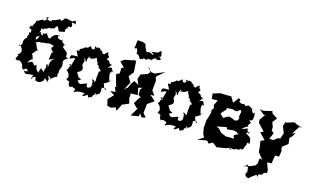

<svg xmlns="http://www.w3.org/2000/svg" viewBox="-101 -1328 3454 2115"><g transform="rotate(20 1626.0 -270.5)"><path d="M156 -434C198 -446 199 -473 186 -496C137 -468 184 -473 178 -531C175 -563 198 -508 200 -539C215 -553 274 -553 254 -601C256 -584 256 -555 276 -574C331 -580 318 -615 310 -589C336 -638 345 -613 368 -569C410 -581 447 -590 434 -589C413 -611 449 -629 452 -662C484 -638 496 -684 470 -707C458 -710 505 -718 516 -702C508 -767 488 -727 530 -759L470 -724L392 -733C409 -732 341 -708 380 -721C377 -712 342 -671 362 -685C326 -720 332 -683 266 -664C266 -664 242 -668 260 -646C193 -640 164 -675 214 -678C190 -620 156 -612 170 -643C163 -619 158 -645 108 -595C132 -584 144 -626 84 -587C123 -606 65 -528 78 -523C56 -512 65 -555 48 -492C95 -494 76 -463 86 -447C58 -477 65 -412 80 -431C68 -433 51 -388 68 -378C33 -399 69 -318 50 -375C16 -313 61 -325 18 -270L4 -291C66 -259 77 -205 26 -176C71 -160 36 -201 24 -124C28 -113 74 -116 50 -113C61 -126 98 -130 134 -52C141 -68 115 -80 118 -70C152 -11 140 -56 178 -62C198 -34 218 -39 156 -33C187 19 201 -22 270 -21C249 28 267 45 270 3C293 -17 304 -20 310 26C356 39 373 25 404 -14C370 -40 433 -35 440 9C433 -33 463 -14 424 -73C485 -51 442 -47 452 -39C505 -95 514 -89 522 -92C516 -148 514 -153 512 -127C537 -143 502 -144 536 -221C531 -190 536 -256 524 -277L518 -234C524 -233 501 -289 566 -324C541 -341 518 -327 538 -311C542 -400 529 -376 468 -424C476 -421 474 -436 466 -464C461 -420 483 -460 490 -451C444 -460 418 -510 450 -495C397 -466 347 -528 402 -522C382 -535 323 -530 304 -460C262 -468 284 -482 244 -508C265 -523 226 -459 190 -511C248 -457 202 -467 194 -475C183 -484 198 -419 158 -397ZM398 -252 430 -276C386 -227 392 -217 390 -155C372 -210 357 -193 374 -139C353 -133 372 -101 362 -93C308 -138 325 -121 310 -64C248 -127 296 -72 262 -141C207 -86 234 -136 244 -97C243 -136 211 -185 164 -125C165 -164 213 -202 206 -172C182 -244 187 -223 172 -233L214 -292C172 -277 152 -261 228 -297C195 -300 197 -358 168 -368C224 -396 197 -389 248 -386C215 -405 272 -384 326 -417C293 -396 296 -420 372 -401C335 -331 350 -396 368 -345C412 -339 360 -304 376 -335C367 -251 378 -261 366 -242Z M598 -269 633 -275C582 -210 632 -248 593 -201C610 -191 642 -166 637 -126C647 -169 649 -133 626 -107C632 -91 669 -96 658 -88C688 -92 641 -93 690 -28C656 -49 711 -33 714 -49C746 -30 765 -50 751 -12C729 -3 802 25 756 3C779 -25 835 -29 870 -26C821 46 900 -13 905 -25C934 28 918 -10 963 -18C946 -34 935 -53 953 -6C962 -63 997 -48 973 -69C1001 -72 991 -36 981 -49C1024 -78 1038 -71 1025 -149C1025 -149 1090 -169 1070 -137C1032 -173 1051 -169 1029 -201C1067 -220 1108 -259 1091 -263L1085 -233C1045 -316 1054 -341 1066 -357C1070 -318 1077 -380 1085 -351C1058 -353 1079 -421 1011 -376C1038 -421 1061 -425 1019 -427C979 -488 1005 -430 969 -468C1013 -517 962 -479 962 -544C923 -497 952 -556 928 -505C882 -492 909 -558 854 -523C901 -534 833 -571 822 -540C794 -572 798 -531 810 -533C793 -502 776 -504 759 -539C741 -531 740 -502 701 -506C691 -500 720 -513 665 -471C693 -476 641 -485 654 -444C607 -445 626 -443 660 -381C585 -373 579 -383 582 -329C578 -323 635 -364 640 -350C639 -315 623 -300 628 -249ZM933 -269 936 -280C925 -222 942 -231 933 -171C938 -159 934 -201 891 -201C941 -145 876 -141 916 -150C901 -91 917 -87 907 -116C896 -95 851 -81 861 -137C845 -135 782 -101 814 -120C798 -99 757 -109 760 -125C728 -136 762 -133 781 -158C740 -168 746 -170 712 -217C765 -254 760 -254 749 -298L735 -291C751 -283 738 -274 756 -284C710 -322 774 -348 728 -394C789 -356 730 -366 770 -358C756 -422 807 -449 780 -403C819 -427 795 -393 851 -432C873 -454 852 -422 902 -380C913 -371 875 -408 894 -372C918 -368 914 -348 929 -333C918 -366 893 -320 913 -349C949 -320 967 -318 935 -306Z M1450 -528 1468 -488 1450 -464 1376 -432 1362 -375 1394 -315 1339 -341 1316 -304 1294 -246 1279 -236 1259 -207 1303 -313 1286 -331V-332L1260 -369L1300 -430C1293 -472 1287 -514 1280 -556H1252L1238 -547L1157 -525L1118 -493L1178 -440L1154 -426L1157 -364L1123 -346L1136 -302L1172 -210L1158 -207L1184 -156L1125 -147L1181 -118L1128 -52L1151 18L1199 23L1242 1L1264 34L1290 -28L1295 -48L1370 -88L1351 -138L1347 -199L1426 -208L1402 -286L1452 -303L1480 -351L1427 -272L1434 -213L1467 -193L1452 -184L1416 -111L1469 -65L1481 -80L1428 30L1517 7L1518 -28L1550 9L1592 -5L1552 -47L1554 -100V-150L1624 -208L1556 -259L1600 -264L1559 -311V-393L1561 -425L1548 -450L1546 -471L1625 -551L1521 -495L1477 -496L1425 -538ZM1372 -679C1354 -687 1344 -693 1332 -731C1329 -689 1334 -721 1313 -767L1278 -777H1220C1209 -730 1228 -705 1208 -697C1242 -656 1213 -698 1243 -687C1265 -642 1256 -644 1253 -635C1321 -622 1283 -569 1345 -602C1349 -635 1365 -584 1392 -616C1361 -626 1424 -614 1430 -630C1426 -582 1427 -634 1469 -655C1491 -650 1492 -668 1477 -648C1535 -640 1550 -675 1492 -686C1557 -683 1492 -747 1511 -760L1472 -723L1400 -707C1443 -693 1434 -685 1434 -685C1436 -667 1381 -718 1357 -681Z M1668 -269 1703 -275C1652 -210 1702 -248 1663 -201C1680 -191 1712 -166 1707 -126C1717 -169 1719 -133 1696 -107C1702 -91 1739 -96 1728 -88C1758 -92 1711 -93 1760 -28C1726 -49 1781 -33 1784 -49C1816 -30 1835 -50 1821 -12C1799 -3 1872 25 1826 3C1849 -25 1905 -29 1940 -26C1891 46 1970 -13 1975 -25C2004 28 1988 -10 2033 -18C2016 -34 2005 -53 2023 -6C2032 -63 2067 -48 2043 -69C2071 -72 2061 -36 2051 -49C2094 -78 2108 -71 2095 -149C2095 -149 2160 -169 2140 -137C2102 -173 2121 -169 2099 -201C2137 -220 2178 -259 2161 -263L2155 -233C2115 -316 2124 -341 2136 -357C2140 -318 2147 -380 2155 -351C2128 -353 2149 -421 2081 -376C2108 -421 2131 -425 2089 -427C2049 -488 2075 -430 2039 -468C2083 -517 2032 -479 2032 -544C1993 -497 2022 -556 1998 -505C1952 -492 1979 -558 1924 -523C1971 -534 1903 -571 1892 -540C1864 -572 1868 -531 1880 -533C1863 -502 1846 -504 1829 -539C1811 -531 1810 -502 1771 -506C1761 -500 1790 -513 1735 -471C1763 -476 1711 -485 1724 -444C1677 -445 1696 -443 1730 -381C1655 -373 1649 -383 1652 -329C1648 -323 1705 -364 1710 -350C1709 -315 1693 -300 1698 -249ZM2003 -269 2006 -280C1995 -222 2012 -231 2003 -171C2008 -159 2004 -201 1961 -201C2011 -145 1946 -141 1986 -150C1971 -91 1987 -87 1977 -116C1966 -95 1921 -81 1931 -137C1915 -135 1852 -101 1884 -120C1868 -99 1827 -109 1830 -125C1798 -136 1832 -133 1851 -158C1810 -168 1816 -170 1782 -217C1835 -254 1830 -254 1819 -298L1805 -291C1821 -283 1808 -274 1826 -284C1780 -322 1844 -348 1798 -394C1859 -356 1800 -366 1840 -358C1826 -422 1877 -449 1850 -403C1889 -427 1865 -393 1921 -432C1943 -454 1922 -422 1972 -380C1983 -371 1945 -408 1964 -372C1988 -368 1984 -348 1999 -333C1988 -366 1963 -320 1983 -349C2019 -320 2037 -318 2005 -306Z M2709 -381C2707 -405 2721 -423 2699 -473C2698 -420 2656 -488 2658 -513C2677 -486 2625 -466 2664 -495C2605 -524 2615 -523 2585 -500C2533 -542 2564 -484 2500 -525C2522 -561 2470 -564 2471 -535L2441 -489L2398 -548L2348 -543L2274 -539L2195 -507L2206 -448L2275 -453L2250 -393L2263 -362L2238 -309L2255 -322L2233 -207L2230 -238L2233 -136L2230 -126L2250 -53L2272 -18L2208 30C2242 21 2277 9 2315 1L2341 27L2383 0L2438 35L2536 10C2566 1 2575 -22 2600 3C2544 6 2588 33 2578 -14C2635 3 2644 -21 2652 -24C2700 -11 2679 -56 2702 -37C2700 -25 2735 -55 2725 -77C2726 -86 2759 -111 2711 -97C2766 -84 2710 -155 2765 -120C2762 -206 2738 -190 2687 -224C2722 -242 2689 -226 2724 -252C2712 -207 2712 -221 2688 -278C2632 -242 2608 -250 2604 -240C2639 -240 2615 -258 2691 -302C2669 -304 2723 -309 2680 -302C2689 -358 2728 -336 2674 -364ZM2595 -165C2582 -176 2565 -139 2571 -142C2598 -123 2578 -114 2545 -118L2494 -112L2430 -133L2391 -169L2358 -180L2467 -212L2480 -189C2531 -202 2561 -214 2613 -187C2616 -173 2600 -157 2601 -203ZM2566 -362C2559 -353 2573 -307 2506 -311C2543 -284 2537 -322 2449 -330L2394 -294L2351 -331L2401 -396L2393 -409L2458 -420C2537 -397 2518 -432 2546 -441C2574 -428 2550 -404 2557 -352Z M2825 97 2835 111 2850 176C2827 194 2837 236 2884 236C2903 214 2899 215 2951 172C2976 178 2952 163 2991 210C2946 164 3005 139 2970 154C3043 161 2993 113 3056 115C3061 95 3049 124 3058 87L3018 1L3096 -11L3068 -10L3075 -100L3120 -104L3125 -176L3115 -188L3114 -219L3171 -270L3157 -334L3186 -372L3202 -414L3165 -387L3219 -489L3225 -487L3252 -488L3180 -505L3151 -517C3121 -505 3094 -493 3065 -482L3057 -485L3045 -436L3081 -362L3064 -294L3042 -292L3014 -270L2976 -213L3012 -254L2952 -251L2976 -326L2946 -346L2944 -386L2920 -436L2956 -490L2889 -527L2880 -550L2782 -518L2741 -523L2804 -478L2820 -483L2779 -413L2785 -377L2866 -305L2834 -284L2826 -291L2908 -220L2868 -196L2886 -123L2894 -72L2899 -69L2958 -8L2925 -12V42C2915 84 2925 37 2908 78C2898 77 2844 120 2807 118C2876 135 2866 75 2788 137Z"/></g></svg>

Font: Asimov Aggro
Style: Condensed
Weight: 500
Designer: Google
Version: Version 2.000980; 2014